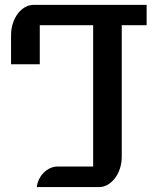

<svg xmlns="http://www.w3.org/2000/svg" viewBox="-20 -760 630 780"><path d="M129.4 0Q131.3 -17.1 138.9 -32.2Q146.5 -47.4 158 -58.8Q169.4 -70.3 184.1 -76.9Q198.7 -83.5 214.8 -83.5H358.4V-657.7H141.6V-499H24.9V-616.2Q24.9 -642.1 32.2 -664.8Q39.6 -687.5 52.2 -704.3Q64.9 -721.2 81.5 -730.7Q98.1 -740.2 117.2 -740.2H575.7V-657.7H474.6V-123.5Q474.6 -98.1 467.3 -75.7Q460 -53.2 447.3 -36.4Q434.6 -19.5 418 -9.8Q401.4 0 382.3 0H129.4Z"/></svg>

Font: Atomic Age
Style: Regular
Weight: 400
Designer: James Grieshaber
Foundry: James Grieshaber
Version: Version 1.008; ttfautohint (v1.4.1) -l 6 -r 46 -G 0 -x 0 -H 